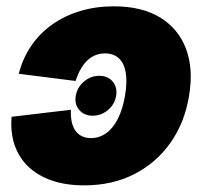

<svg xmlns="http://www.w3.org/2000/svg" viewBox="-20 -568 638 599"><path d="M269 -207Q242.7 -207 227.3 -224.9Q211.9 -242.7 216.3 -269Q220.7 -295.4 241.9 -313.5Q263.2 -331.5 289.6 -331.5Q316.4 -331.5 331.5 -313.5Q346.7 -295.4 342.3 -269Q337.9 -242.7 316.9 -224.9Q295.9 -207 269 -207ZM242.7 10.3Q185.5 10.3 141.6 -4.9Q97.7 -20 68.4 -48.1Q39.1 -76.2 25.6 -115.5Q12.2 -154.8 16.1 -203.6L201.2 -225.6Q200.2 -204.1 203.9 -187.5Q207.5 -170.9 215.6 -159.9Q223.6 -148.9 235.6 -143.1Q247.6 -137.2 263.7 -137.2Q289.6 -137.2 311 -152.3Q332.5 -167.5 347.7 -197.3Q362.8 -227.1 370.1 -270Q377.4 -313.5 372.1 -342.8Q366.7 -372.1 350.1 -386.7Q333.5 -401.4 307.6 -401.4Q291.5 -401.4 277.6 -395.8Q263.7 -390.1 252.2 -379.2Q240.7 -368.2 231.7 -352.3Q222.7 -336.4 215.8 -315.4L38.6 -337.9Q50.8 -385.7 77.1 -424.6Q103.5 -463.4 142.1 -491Q180.7 -518.6 229.7 -533.4Q278.8 -548.3 335 -548.3Q422.9 -548.3 480 -513.2Q537.1 -478 560.5 -415.3Q584 -352.5 569.8 -269Q556.2 -185.5 512 -122.8Q467.8 -60.1 399.2 -24.9Q330.6 10.3 242.7 10.3Z"/></svg>

Font: Inter 17pt Black
Style: Italic
Weight: 900
Italic angle: -9.3988°
Version: Version 4.001;git-66647c0bb